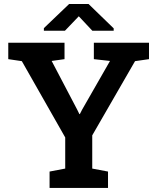

<svg xmlns="http://www.w3.org/2000/svg" viewBox="-20 -920 771 940"><path d="M222.7 0V-80.1L299.3 -94.7V-247.1L86.9 -620.6L20.5 -630.4V-710.9H295.9V-630.4L232.9 -621.6L357.9 -383.3L368.7 -361.3L371.1 -361.8L381.8 -382.8L518.6 -621.6L439.5 -630.4V-710.9H709.5V-630.4L641.1 -620.6L431.6 -257.3V-94.7L508.8 -80.1V0ZM194.8 -769.5V-782.2L318.4 -900.4H413.6L536.6 -781.2V-769.5H432.1L365.7 -840.3L297.9 -769.5Z"/></svg>

Font: Roboto Slab SemiBold
Style: Regular
Weight: 600
Designer: Google
Version: Version 2.001; ttfautohint (v1.8.3)